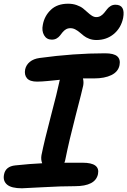

<svg xmlns="http://www.w3.org/2000/svg" viewBox="-30 -992 679 1023"><path d="M246.1 -780.8Q218.3 -780.8 204.8 -804.4Q191.4 -828.1 198.2 -859.9Q206.5 -906.7 240.7 -939.5Q274.9 -972.2 333 -972.2Q357.9 -972.2 378.7 -964.8Q399.4 -957.5 412.6 -947Q425.8 -936.5 437 -926Q448.2 -915.5 459.7 -908.2Q471.2 -900.9 482.9 -900.9Q496.6 -900.9 507.3 -907.7Q518.1 -914.6 525.6 -924.1Q533.2 -933.6 540.8 -943.4Q548.3 -953.1 559.6 -960Q570.8 -966.8 585 -966.8Q639.2 -966.8 626 -896Q614.7 -842.8 576.2 -810.8Q537.6 -778.8 483.9 -778.8Q462.9 -778.8 445.6 -785.4Q428.2 -792 416.5 -801.3Q404.8 -810.5 394.3 -819.6Q383.8 -828.6 371.3 -835.2Q358.9 -841.8 345.2 -841.8Q331.1 -841.8 320.8 -835.4Q310.5 -829.1 303.5 -820.3Q296.4 -811.5 289.6 -802.5Q282.7 -793.5 271.7 -787.1Q260.7 -780.8 246.1 -780.8ZM86.9 11.2Q30.8 11.2 7.8 -8.3Q-15.1 -27.8 -8.8 -61Q-1 -105.5 51.8 -110.8Q129.4 -119.1 194.8 -122.1Q187 -141.6 190.9 -165Q206.5 -242.2 241.2 -374Q275.9 -505.9 285.2 -551.8Q287.1 -562.5 289.1 -566.9Q273.9 -565.4 253.2 -563.2Q232.4 -561 220.9 -560.1Q209.5 -559.1 194.8 -558.1Q180.2 -557.1 168 -557.1Q128.9 -557.1 113.8 -575Q98.6 -592.8 104 -622.1Q109.4 -646.5 129.2 -662.6Q148.9 -678.7 181.2 -683.1Q363.3 -708 529.8 -708Q576.7 -708 594.7 -691.9Q612.8 -675.8 606.9 -645Q600.1 -609.9 563.7 -592Q527.3 -574.2 471.2 -574.2H412.1Q417 -553.7 413.1 -535.2Q408.7 -512.7 373.5 -377.9Q338.4 -243.2 317.9 -141.1Q316.9 -134.3 313 -125H410.2Q503.9 -125 492.2 -64.9Q479 0 369.1 0Q294.9 0 197.3 5.6Q99.6 11.2 86.9 11.2Z"/></svg>

Font: Shantell Sans Normal
Style: Italic
Weight: 600
Italic angle: -11.31°
Designer: Stephen Nixon, Anya Danilova, Shantell Martin
Foundry: Arrow Type
Version: Version 1.006;[559af2be0]